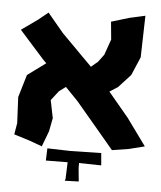

<svg xmlns="http://www.w3.org/2000/svg" viewBox="-55 -666 741 884"><g transform="rotate(5 315.5 -223.5)"><path d="M184.6 29.3 182.6 85.9 283.2 85 280.3 162.1 277.3 170.9 341.8 168.9 335.9 107.4V84L438.5 85.9L433.6 29.3L289.1 32.2ZM135.7 -593.8 89.8 -556.6 15.6 -503.9 129.9 -376 145.5 -360.4 61.5 -298.8 30.3 -194.3 36.1 -74.2 27.3 -21.5 102.5 2 158.2 22.5 185.5 -49.8 197.3 -111.3 180.7 -193.4 214.8 -237.3 245.1 -259.8 303.7 -199.2 409.2 -74.2 481.4 11.7 556.6 0 630.9 -18.6 541 -142.6 446.3 -255.9 484.4 -280.3 540 -340.8 576.2 -425.8 581.1 -618.2 506.8 -601.6 425.8 -577.1 433.6 -495.1 408.2 -422.9 381.8 -387.7 351.6 -362.3 210 -504.9Z"/></g></svg>

Font: MaokenAssortedSans-TC
Style: Regular
Weight: 500
Version: Version 0.83